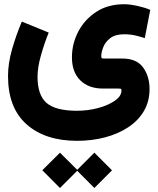

<svg xmlns="http://www.w3.org/2000/svg" viewBox="-20 -434 761 924"><path d="M183.6 385.3 268.6 300.8 351.6 383.3 434.1 300.8 519 385.7 434.1 470.7 351.6 387.7 268.6 470.7ZM214.4 -277.3Q193.4 -225.6 177 -167.5Q160.6 -109.4 160.6 -64.5Q160.6 22.9 203.4 60.8Q246.1 98.6 348.6 99.1Q403.8 99.1 452.9 85.7Q502 72.3 533.2 50.3Q564.5 28.3 564.5 2Q564.5 -4.9 562.3 -6.3Q560.1 -7.8 545.9 -7.8H475.6Q406.2 -7.8 366.2 -47.6Q326.2 -87.4 326.2 -157.7Q326.2 -223.6 356.7 -282Q387.2 -340.3 443.4 -377Q499.5 -413.6 577.1 -413.6Q604 -413.6 639.4 -406Q674.8 -398.4 703.1 -386.7L676.8 -250.5Q655.8 -257.3 631.8 -263.2Q607.9 -269 577.1 -269Q534.2 -269 510.3 -250.2Q486.3 -231.4 476.8 -206.5Q467.3 -181.6 467.3 -164.1Q467.3 -156.2 469.7 -154.3Q472.2 -152.3 480.5 -152.3H568.4Q637.7 -152.3 668.7 -109.4Q699.7 -66.4 699.7 -5.9Q699.7 54.2 672.4 100.6Q645 147 596.7 178.7Q548.3 210.4 485.4 227.1Q422.4 243.7 351.1 243.7Q197.3 243.7 107.9 164.3Q18.6 85 18.6 -67.9Q18.6 -129.4 38.1 -197.3Q57.6 -265.1 85 -330.1Z"/></svg>

Font: Vazir Black WOL-UI
Style: Black-WOL-UI
Weight: 900
Designer: Saber Rastikerdar
Foundry: Saber Rastikerdar
Version: Version 30.0.0